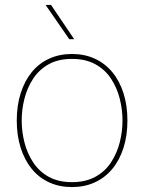

<svg xmlns="http://www.w3.org/2000/svg" viewBox="-20 -749 582 779"><path d="M272 10Q221 10 179.5 -9Q138 -28 109 -63.5Q80 -99 64 -149Q48 -199 48 -260Q48 -321 64 -371Q80 -421 109 -456.5Q138 -492 179.5 -511Q221 -530 272 -530Q323 -530 364.5 -511Q406 -492 435.5 -456.5Q465 -421 481 -371Q497 -321 497 -260Q497 -199 481 -149Q465 -99 435.5 -63.5Q406 -28 364.5 -9Q323 10 272 10ZM272 -10Q328 -10 367.5 -32Q407 -54 431 -91Q455 -128 466 -172Q477 -216 477 -260Q477 -304 466 -348Q455 -392 431 -429Q407 -466 367.5 -488Q328 -510 272 -510Q216 -510 177 -488Q138 -466 114 -429Q90 -392 79 -348Q68 -304 68 -260Q68 -216 79 -172Q90 -128 114 -91Q138 -54 177 -32Q216 -10 272 -10ZM261 -590 165 -729H187L281 -590Z"/></svg>

Font: Murecho Thin
Style: Regular
Weight: 100
Designer: Neil Summerour
Foundry: Positype
Version: Version 1.010